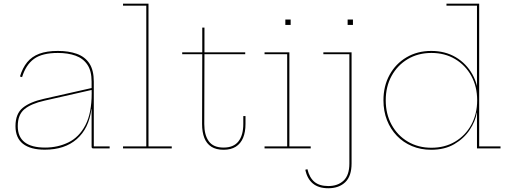

<svg xmlns="http://www.w3.org/2000/svg" viewBox="-20 -810 2778 1048"><path d="M488.5 0Q484 0 482 -2.2Q480 -4.5 480 -9V-236.5L481 -245L480.5 -302L480 -324.5V-364.5Q480 -423 456.8 -457.2Q433.5 -491.5 392.2 -506.2Q351 -521 296 -521Q210 -521 165.5 -488.5Q121 -456 100.5 -389L89 -392.5Q103 -439.5 128.5 -470.5Q154 -501.5 194.8 -516.8Q235.5 -532 296 -532Q355 -532 399.2 -516.2Q443.5 -500.5 467.8 -463.8Q492 -427 492 -364.5V-11H578.5V0ZM224.5 7Q146 7 105.2 -25.2Q64.5 -57.5 64.5 -121.5Q64.5 -189 104.2 -221.5Q144 -254 221 -271L484.5 -330.5V-320L222.5 -260.5Q151 -244.5 114 -214.5Q77 -184.5 77 -121.5Q77 -62.5 114.8 -33.5Q152.5 -4.5 226 -4.5Q295.5 -4.5 353.5 -32.8Q411.5 -61 446 -126.5Q480.5 -192 480.5 -302L484.5 -214.5H479Q465 -108.5 399.2 -50.8Q333.5 7 224.5 7Z M790.5 -11H917.5V0H651.5V-11H778.5V-779H651.5V-790H790.5Z M1095 -133Q1095 -73 1119.8 -38.8Q1144.5 -4.5 1200.5 -4.5Q1255 -4.5 1281.5 -38.2Q1308 -72 1308 -133.5V-176.5H1320V-133.5Q1320 -89 1306.8 -57.5Q1293.5 -26 1267 -9.2Q1240.5 7.5 1200.5 7.5Q1159.5 7.5 1133.5 -9.2Q1107.5 -26 1095.2 -57.5Q1083 -89 1083 -133L1084 -514H974.5V-524.5H1084V-659.5H1096V-524.5H1318.5V-514H1096Z M1559.5 -11H1676V0H1424V-11H1547.5V-514H1424V-524.5H1559.5ZM1537.5 -703.5H1566.5V-674H1537.5Z M1745 -524.5H1899V82.5Q1899 151 1864.8 184.2Q1830.5 217.5 1772 217.5Q1718.5 217.5 1687.5 191.5Q1656.5 165.5 1646.5 116.5L1658 113.5Q1669 160 1696.5 182.8Q1724 205.5 1772 205.5Q1824 205.5 1855.5 175.8Q1887 146 1887 82.5V-514H1745ZM1877.5 -703.5H1906.5V-674H1877.5Z M2583.5 0V-215L2584.5 -232.5V-282L2583.5 -310V-779H2417V-790H2595.5V-11H2712V0ZM2334 -532Q2409.5 -532 2467.5 -497.8Q2525.5 -463.5 2558.8 -403.5Q2592 -343.5 2593 -266L2584.5 -262.5Q2584.5 -337.5 2552.5 -395.8Q2520.5 -454 2464.2 -487.5Q2408 -521 2335 -521Q2262 -521 2205.8 -487.5Q2149.5 -454 2117.5 -395.8Q2085.5 -337.5 2085.5 -262.5Q2085.5 -187.5 2117.5 -129Q2149.5 -70.5 2206 -37Q2262.5 -3.5 2335 -3.5Q2408 -3.5 2464.2 -37Q2520.5 -70.5 2552.5 -129Q2584.5 -187.5 2584.5 -262.5L2586 -195.5H2582.5Q2575 -148.5 2544 -101.5Q2513 -54.5 2460.2 -23.5Q2407.5 7.5 2333.5 7.5Q2276.5 7.5 2228.8 -12.5Q2181 -32.5 2146.2 -68.8Q2111.5 -105 2092.2 -154.2Q2073 -203.5 2073 -262.5Q2073 -340.5 2106.5 -401.5Q2140 -462.5 2199 -497.2Q2258 -532 2334 -532Z"/></svg>

Font: Hepta Slab ExtraLight Thin
Style: Regular
Weight: 250
Version: Version 1.102